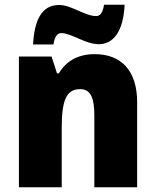

<svg xmlns="http://www.w3.org/2000/svg" viewBox="-20 -792 658 812"><path d="M120 -604H206C212 -644 227 -652 239 -652C282 -652 341 -605 398 -605C457 -605 502 -656 507 -772H420C414 -734 401 -724 387 -724C339 -724 282 -771 230 -771C155 -771 125 -704 120 -604ZM381 -563C310 -563 260 -534 229 -482H221L198 -553H60V0H241V-246C241 -362 257 -415 319 -415C364 -415 379 -377 379 -304V0H560V-360C560 -497 489 -563 381 -563Z"/></svg>

Font: Noto Sans Devanagari UI SemiCondensed Black
Style: Regular
Weight: 900
Width: 4
Designer: Jelle Bosma - Monotype Design Team
Foundry: Monotype Imaging Inc.
Version: Version 2.004